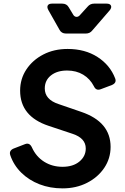

<svg xmlns="http://www.w3.org/2000/svg" viewBox="-20 -1027 689 1059"><path d="M325 12Q256 12 198 -10.5Q140 -33 98 -74Q56 -115 37 -170Q32 -184 37.5 -193.5Q43 -203 56 -208L118 -232Q143 -242 156 -214Q179 -163 223.5 -135Q268 -107 325 -107Q383 -107 418 -136Q453 -165 453 -208Q453 -265 380 -289L248 -333Q91 -385 91 -527Q91 -592 125.5 -644Q160 -696 219 -726.5Q278 -757 353 -757Q449 -757 518 -712.5Q587 -668 615 -595Q625 -570 597 -558L536 -535Q510 -525 498 -551Q477 -592 439 -615Q401 -638 350 -638Q295 -638 261 -611Q227 -584 227 -539Q227 -478 303 -453L428 -410Q590 -355 590 -217Q590 -153 555 -101Q520 -49 460 -18.5Q400 12 325 12ZM344 -842Q319 -842 308 -863L247 -971Q238 -987 243.5 -997Q249 -1007 267 -1007H323Q348 -1007 359 -987L382 -949Q389 -935 401 -934Q413 -933 423 -946L463 -990Q477 -1007 499 -1007H568Q587 -1007 592 -996Q597 -985 585 -970L489 -859Q476 -842 453 -842Z"/></svg>

Font: Pitagon Sans Text Bold
Style: Italic
Weight: 700
Italic angle: -8°
Designer: Travis Tran
Foundry: Pitagon
Version: Version 1.001; ttfautohint (v1.8.4.7-5d5b);gftools[0.9.26]